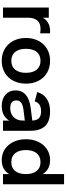

<svg xmlns="http://www.w3.org/2000/svg" viewBox="724 -1484 775 2264"><g transform="rotate(90 1112.0 -352.5)"><path d="M373.3 -437.9Q361.8 -440.5 347.6 -441.3Q333.4 -442.2 316.5 -442.2Q286.1 -442.2 262.5 -432.6Q238.8 -423.1 222.6 -404.7Q206.4 -386.2 198 -359.1Q189.5 -332 189.5 -297.2L162.8 -382.4Q166.9 -414.4 178.2 -445.2Q189.6 -476.1 211.2 -500.5Q232.8 -525 266.2 -540Q299.8 -555 348.2 -555Q354.7 -555 360.8 -554.8Q366.8 -554.6 373.3 -554.1ZM69.2 0V-540H189.5V0Z M697.2 15Q757.9 15 807.5 -5.8Q857 -26.5 892.5 -64.2Q927.9 -101.9 947.3 -154.5Q966.7 -207 966.7 -270.2Q966.7 -333.1 947.3 -385.5Q928 -438 892.6 -475.7Q857.2 -513.4 807.6 -534.2Q758.1 -555 697.2 -555Q636.9 -555 587.4 -534.1Q537.8 -513.2 502.6 -475.7Q467.3 -438.2 447.9 -385.8Q428.5 -333.3 428.5 -270.2Q428.5 -207.2 447.8 -154.7Q467.2 -102.2 502.4 -64.4Q537.7 -26.6 587.2 -5.8Q636.8 15 697.2 15ZM697.2 -97.8Q663.4 -97.8 637.1 -109.5Q610.8 -121.2 592.8 -143.4Q574.8 -165.6 565.4 -197.7Q556 -229.8 556 -270.2Q556 -310.8 565.1 -342.7Q574.2 -374.7 592.2 -396.7Q610.1 -418.8 636.4 -430.5Q662.8 -442.2 697.2 -442.2Q731.4 -442.2 758 -430.5Q784.5 -418.9 802.5 -396.8Q820.4 -374.7 829.8 -342.6Q839.2 -310.6 839.2 -270.2Q839.2 -229.8 829.8 -198Q820.4 -166.2 802.3 -143.9Q784.2 -121.7 757.8 -109.8Q731.5 -97.8 697.2 -97.8Z M1294.2 -555Q1204.7 -555 1146.1 -516.2Q1087.5 -477.3 1065.8 -403.7L1175.5 -374Q1188 -412.8 1216.5 -430.8Q1245 -448.8 1293.8 -448.8Q1320.7 -448.8 1341.1 -442.3Q1361.6 -435.8 1375.2 -422.2Q1388.8 -408.6 1395.5 -387.8Q1402.3 -366.9 1402.3 -338.2V-251.8Q1402.3 -233.8 1400.8 -211.9Q1399.2 -190 1390.8 -170.7Q1384.4 -152.5 1371.8 -136.8Q1359.2 -121.1 1342 -109.6Q1324.7 -98.1 1303.2 -91.7Q1281.8 -85.3 1256.9 -85.3Q1210.8 -85.3 1187.6 -103.3Q1164.5 -121.3 1164.5 -157.1Q1164.5 -175.2 1171.1 -189.3Q1177.8 -203.4 1191.8 -213.9Q1205.8 -224.3 1227 -231.2Q1248.2 -238.1 1276.8 -241.6L1434.1 -261.2L1427.1 -348.2L1260.2 -327.4Q1208.4 -321 1168.4 -307Q1128.4 -292.9 1101.3 -270.5Q1074.2 -248.2 1060.4 -217.6Q1046.5 -187 1046.5 -147.1Q1046.5 -110.7 1059.5 -80.7Q1072.4 -50.8 1096.3 -29.4Q1120.2 -8 1153.5 3.5Q1186.8 15 1228.1 15Q1289.3 15 1332.5 -7Q1375.6 -28.9 1402.3 -72.7V0H1522.7V-318.8Q1522.7 -438.9 1466.3 -497Q1410 -555 1294.2 -555Z M2153.5 -720V0H2033.2V-720ZM1867 -555Q1924.9 -555 1964.6 -533.6Q2004.3 -512.2 2029 -474.2Q2053.8 -436.2 2064.5 -383.9Q2075.2 -331.6 2075.2 -269.8Q2075.2 -208 2064.4 -155.7Q2053.6 -103.4 2028.8 -65.5Q2004.1 -27.7 1964.4 -6.3Q1924.8 15 1867 15Q1814 15 1769 -6Q1724.1 -27 1691.6 -64.7Q1659.1 -102.4 1640.8 -154.9Q1622.5 -207.3 1622.5 -269.8Q1622.5 -333 1640.8 -385.5Q1659.2 -438.1 1691.7 -475.6Q1724.2 -513.1 1769.2 -534Q1814.2 -555 1867 -555ZM1892 -442.2Q1856.4 -442.2 1829.7 -429.6Q1802.9 -417.1 1785.2 -394.2Q1767.5 -371.3 1758.8 -339.7Q1750 -308.1 1750 -269.8Q1750 -230.7 1759 -198.8Q1767.9 -167 1785.7 -144.7Q1803.4 -122.3 1830.2 -110.1Q1856.9 -97.8 1892 -97.8Q1928.5 -97.8 1955 -110.4Q1981.6 -122.9 1998.9 -145.6Q2016.2 -168.2 2024.7 -200Q2033.2 -231.8 2033.2 -269.8Q2033.2 -309.4 2024.2 -341.3Q2015.2 -373.2 1997.4 -395.6Q1979.6 -418 1953.3 -430.1Q1927 -442.2 1892 -442.2Z"/></g></svg>

Font: Vela Sans GX ExtLt
Style: Regular
Weight: 200
Designer: Principal design: Mikhail Sharanda - project Manrope.
Design modification: Ravid Balaliev
Foundry: Mikhail Sharanda
Version: Version 1.001